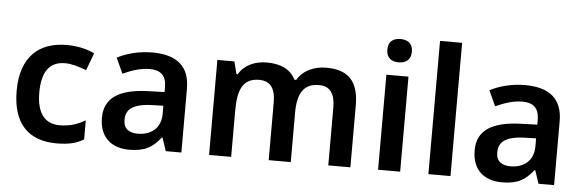

<svg xmlns="http://www.w3.org/2000/svg" viewBox="-49 -920 3313 1091"><g transform="rotate(5 1607.5 -375.0)"><path d="M300 10C370 10 413 -1 455 -26V-135C413 -110 368 -94 308 -94C224 -94 178 -153 178 -269C178 -388 221 -448 310 -448C348 -448 390 -435 432 -419L469 -518C432 -537 377 -552 310 -552C157 -552 49 -467 49 -268C49 -76 145 10 300 10Z M798 -552C723 -552 652 -533 599 -505L639 -417C688 -439 738 -457 792 -457C852 -457 887 -430 887 -361V-334L793 -331C626 -325 545 -270 545 -158C545 -43 617 10 714 10C804 10 847 -16 894 -75H898L923 0H1012V-364C1012 -492 938 -552 798 -552ZM821 -254 887 -256V-210C887 -127 830 -85 756 -85C707 -85 674 -105 674 -157C674 -215 710 -250 821 -254Z M1791 -552C1725 -552 1660 -526 1626 -468H1616C1587 -526 1531 -552 1450 -552C1387 -552 1325 -527 1292 -471H1285L1267 -542H1170V0H1296V-265C1296 -384 1325 -450 1417 -450C1481 -450 1510 -409 1510 -329V0H1636V-282C1636 -391 1670 -450 1758 -450C1821 -450 1850 -409 1850 -329V0H1976V-353C1976 -493 1914 -552 1791 -552Z M2197 -751C2158 -751 2127 -734 2127 -685C2127 -636 2158 -618 2197 -618C2235 -618 2267 -636 2267 -685C2267 -734 2235 -751 2197 -751ZM2260 -542H2134V0H2260Z M2547 0V-760H2421V0Z M2924 -552C2849 -552 2778 -533 2725 -505L2765 -417C2814 -439 2864 -457 2918 -457C2978 -457 3013 -430 3013 -361V-334L2919 -331C2752 -325 2671 -270 2671 -158C2671 -43 2743 10 2840 10C2930 10 2973 -16 3020 -75H3024L3049 0H3138V-364C3138 -492 3064 -552 2924 -552ZM2947 -254 3013 -256V-210C3013 -127 2956 -85 2882 -85C2833 -85 2800 -105 2800 -157C2800 -215 2836 -250 2947 -254Z"/></g></svg>

Font: Noto Sans Myanmar SemiBold
Style: Regular
Weight: 600
Designer: Monotype Design Team
Foundry: Monotype Imaging Inc.
Version: Version 2.107